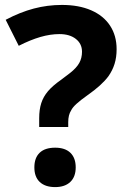

<svg xmlns="http://www.w3.org/2000/svg" viewBox="-20 -744 517 775"><path d="M226.6 -421.9Q253.9 -442.4 263.2 -449.7Q289.1 -470.2 300 -490Q311 -509.8 311 -535.2Q311 -567.4 286.1 -586.9Q261.2 -606.4 220.2 -606.4Q183.1 -606.4 142.8 -594.7Q102.5 -583 55.7 -559.1L2.9 -664.1Q61 -694.8 116.5 -709.5Q171.9 -724.1 230 -724.1Q298.3 -724.1 348.1 -702.4Q397.9 -680.7 424.3 -640.4Q450.7 -600.1 450.7 -545.4Q450.7 -512.7 442.4 -486.1Q434.1 -459.5 417.5 -436Q390.6 -399.9 333.5 -359.9Q305.2 -339.8 289.1 -325.2Q272.9 -310.5 267.1 -298.3Q255.4 -280.3 255.4 -251V-231.4H138.2V-266.6Q138.2 -301.8 146.5 -327.6Q154.8 -353.5 173.8 -376Q192.9 -398.4 226.6 -421.9ZM118.7 -68.4Q118.7 -106.9 140.1 -127.4Q161.6 -147.9 202.6 -147.9Q242.7 -147.9 264.2 -127.2Q285.6 -106.4 285.6 -68.4Q285.6 -30.3 263.7 -9.5Q241.7 11.2 202.6 11.2Q162.6 11.2 140.6 -9.3Q118.7 -29.8 118.7 -68.4Z"/></svg>

Font: Viking Open Sans
Style: Bold
Weight: 700
Foundry: Ascender Corporation
Version: Version 2.001